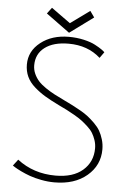

<svg xmlns="http://www.w3.org/2000/svg" viewBox="-56 -844 614 898"><g transform="rotate(5 251.0 -395.0)"><path d="M130 -772 151.5 -800.5 241 -736 331.5 -801.5 352 -772.5 241 -691ZM242.5 -672Q279.5 -672 312.5 -664.5Q345.5 -657 366.2 -646Q387 -635 398.2 -627Q409.5 -619 413.5 -614.5L393.5 -586.5Q334 -640 244 -640Q173 -640 132.5 -609.5Q92 -579 92 -525.5Q92 -504.5 100.5 -485.8Q109 -467 122 -452.5Q135 -438 156.8 -423.2Q178.5 -408.5 199 -397.8Q219.5 -387 249 -373Q273 -361.5 287.2 -354.2Q301.5 -347 324.8 -333.8Q348 -320.5 362.2 -309.2Q376.5 -298 393.8 -281Q411 -264 420.8 -247Q430.5 -230 437.2 -207.8Q444 -185.5 444 -161Q444 -86 386 -37Q328 12 233.5 12Q203 12 171.8 6Q140.5 0 117.5 -8.2Q94.5 -16.5 75 -26Q55.5 -35.5 45.8 -41.5Q36 -47.5 33.5 -49.5L56 -79Q132.5 -20 236 -20Q318.5 -20 364 -59.8Q409.5 -99.5 409.5 -163Q409.5 -183 403.2 -201.5Q397 -220 388.2 -234.2Q379.5 -248.5 363 -263.5Q346.5 -278.5 333.5 -288.2Q320.5 -298 297.8 -311Q275 -324 261.5 -330.8Q248 -337.5 223 -349.5Q183 -369 156.8 -384.8Q130.5 -400.5 106 -422Q81.5 -443.5 69.5 -469.2Q57.5 -495 57.5 -526.5Q57.5 -589 110.2 -630.5Q163 -672 242.5 -672Z"/></g></svg>

Font: League Spartan ExtraLight
Style: Regular
Weight: 200
Foundry: The League of Moveable Type
Version: Version 2.002